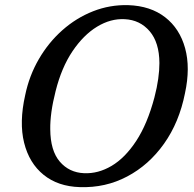

<svg xmlns="http://www.w3.org/2000/svg" viewBox="-20 -733 773 766"><path d="M491.5 -712.5Q580.5 -709.5 638.8 -664.2Q697 -619 718.5 -540.8Q740 -462.5 718 -361Q695 -245 634.5 -159.8Q574 -74.5 487.2 -28.8Q400.5 17 298.5 13.5Q211.5 11 154 -35.5Q96.5 -82 76.2 -163.5Q56 -245 80.5 -353.5Q96.5 -431 135 -497.2Q173.5 -563.5 228.8 -612.5Q284 -661.5 351.2 -688Q418.5 -714.5 491.5 -712.5ZM315.5 -42Q371.5 -39.5 425.2 -71.2Q479 -103 523.5 -170.8Q568 -238.5 596 -344Q606.5 -384 611.2 -418.2Q616 -452.5 616 -481.5Q615.5 -563.5 577 -608.5Q538.5 -653.5 477.5 -656.5Q421.5 -659.5 367.2 -626.5Q313 -593.5 269.2 -528.5Q225.5 -463.5 202 -370Q190.5 -325 185.2 -286.8Q180 -248.5 180.5 -217.5Q181 -132 218.5 -88.2Q256 -44.5 315.5 -42Z"/></svg>

Font: Fraunces 72pt S100
Style: Italic
Weight: 400
Italic angle: -16°
Version: Version 1.000; ttfautohint (v1.8.3)